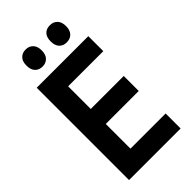

<svg xmlns="http://www.w3.org/2000/svg" viewBox="-275 -978 1050 1050"><g transform="rotate(-45 250.0 -452.5)"><path d="M53 0V-714H452V-598H180V-423H435V-307H180V-116H452V0ZM345 -773Q318 -773 302 -790Q286 -807 286 -839Q286 -872 302 -888.5Q318 -905 345 -905Q372 -905 388.5 -888Q405 -871 405 -839Q405 -807 388.5 -790Q372 -773 345 -773ZM158 -773Q132 -773 115.5 -789.5Q99 -806 99 -839Q99 -872 115.5 -888.5Q132 -905 158 -905Q184 -905 200.5 -888Q217 -871 217 -839Q217 -807 200.5 -790Q184 -773 158 -773Z"/></g></svg>

Font: Noto Sans Mono ExtraCondensed
Style: Bold
Weight: 700
Width: 2
Designer: Monotype Design Team
Foundry: Monotype Imaging Inc.
Version: Version 2.014